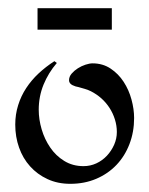

<svg xmlns="http://www.w3.org/2000/svg" viewBox="-20 -431 363 467"><path d="M306.2 -144Q306.2 -109.9 294.9 -80.6Q283.7 -51.3 263.2 -29.8Q242.7 -8.3 214.1 3.9Q185.5 16.1 150.9 16.1Q120.1 16.1 95.5 4.6Q70.8 -6.8 53.2 -26.4Q35.6 -45.9 26.4 -72Q17.1 -98.1 17.1 -127.9Q17.1 -152.8 24.2 -175.3Q31.2 -197.8 43.9 -217Q56.6 -236.3 74.2 -252.7Q91.8 -269 112.3 -282.2L118.2 -277.8Q97.7 -253.9 85.9 -225.1Q74.2 -196.3 74.2 -164.1Q74.2 -140.6 81.3 -116.5Q88.4 -92.3 102.1 -72.3Q115.7 -52.2 136.2 -39.6Q156.7 -26.9 183.1 -26.9Q199.7 -26.9 214.4 -33.7Q229 -40.5 240 -52.2Q251 -64 257.6 -78.9Q264.2 -93.8 264.2 -109.9Q264.2 -125.5 259.5 -140.4Q254.9 -155.3 246.6 -168.2Q238.3 -181.2 226.6 -191.7Q214.8 -202.1 201.2 -209Q193.4 -212.9 186.3 -214.8Q179.2 -216.8 170.9 -219.2Q167.5 -219.7 163.6 -220.9Q159.7 -222.2 156.2 -223.9Q152.8 -225.6 150.4 -228.5Q147.9 -231.4 147.9 -235.8Q147.9 -244.6 154.3 -252Q160.6 -259.3 169.4 -264.9Q178.2 -270.5 188 -273.7Q197.8 -276.9 205.1 -276.9Q230 -276.9 249 -264.2Q268.1 -251.5 280.8 -231.9Q293.5 -212.4 299.8 -189Q306.2 -165.5 306.2 -144ZM71.3 -411.1H252V-358.9H71.3Z"/></svg>

Font: Montez
Style: Regular
Weight: 400
Designer: Astigmatic (AOETI)
Foundry: Astigmatic (AOETI)
Version: Version 1.001